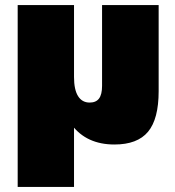

<svg xmlns="http://www.w3.org/2000/svg" viewBox="-20 -560 692 760"><path d="M608 -540V-199Q608 -89 566 -38.5Q524 12 433 12Q323 12 264.5 -65Q206 -142 206 -290V-330L273 -255Q273 -205 289 -179.5Q305 -154 335 -154Q360 -154 372 -170Q384 -186 384 -220V-540ZM273 -540V-137V180H50V-540Z"/></svg>

Font: Pathway Extreme Condensed Black
Style: Regular
Weight: 900
Width: 3
Version: Version 1.001;gftools[0.9.26]